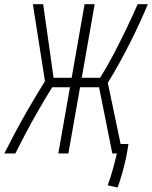

<svg xmlns="http://www.w3.org/2000/svg" viewBox="-57 -713 707 892"><path d="M213.9 0 268.1 -307.6H185.5Q146 -243.7 116.2 -191.4Q86.4 -139.2 62 -93Q37.6 -46.9 14.2 0H-37.1Q-11.7 -49.8 14.9 -99.9Q41.5 -149.9 74.7 -207.3Q107.9 -264.6 151.9 -335.9L95.7 -693.4H143.6L191.9 -351.6H275.9L335.9 -693.4H382.8L322.8 -351.6H408.2Q439.9 -402.3 472.7 -464.8Q505.4 -527.3 534.2 -587.9Q563 -648.4 582.5 -693.4H629.9Q615.2 -658.2 594.2 -612.1Q573.2 -565.9 547.9 -515.6Q522.5 -465.3 495.8 -417Q469.2 -368.7 443.8 -328.6L503.4 -43.9H539.6Q535.6 -13.2 527.6 24.2Q519.5 61.5 509.3 96.9Q499 132.3 489.3 158.2L443.4 147.9Q456.5 112.8 467.8 71.8Q479 30.8 485.8 0H464.8L403.3 -307.6H314.9L260.7 0Z"/></svg>

Font: Cascadia Code ExtraLight
Style: Italic
Weight: 200
Italic angle: -10°
Monospace: yes
Designer: Aaron Bell
Foundry: Saja Typeworks
Version: Version 2404.023; ttfautohint (v1.8.4)